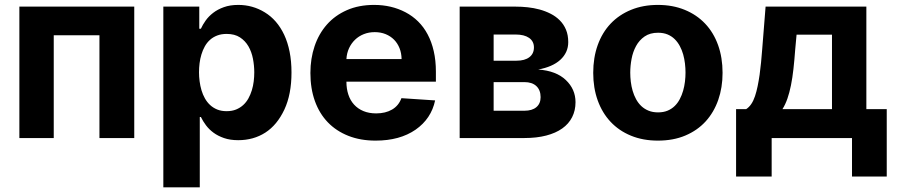

<svg xmlns="http://www.w3.org/2000/svg" viewBox="-20 -573 3728 797"><path d="M537.3 -545.5V0H392.8V-426.5H203.1V0H60.4V-545.5Z M658 -545.5H807.2V-453.8H813.9Q821.4 -470.5 833.8 -487.9Q846.2 -505.3 864.9 -519.7Q883.5 -534.1 909.3 -543.3Q935 -552.6 969.1 -552.6Q1028.8 -552.6 1079.2 -521.7Q1104.4 -506.4 1124.8 -483Q1145.2 -459.5 1159.8 -428.3Q1174.4 -397 1182.2 -358Q1190 -318.9 1190 -272Q1190 -181.5 1160.5 -118.3Q1130.3 -54 1081.3 -22.5Q1032.3 8.9 968.8 8.9Q935.4 8.9 910.2 0.2Q884.9 -8.5 866.3 -22.2Q847.7 -35.9 834.9 -53.1Q822.1 -70.3 813.9 -87.4H809.3V204.5H658ZM920.8 -111.5Q942.8 -111.5 959.9 -118.4Q976.9 -125.4 989.7 -137.1Q1002.5 -148.8 1011.2 -164.6Q1019.9 -180.4 1025.4 -198.3Q1030.9 -216.3 1033.2 -235.3Q1035.5 -254.3 1035.5 -272.7Q1035.5 -300.8 1030 -329.2Q1024.5 -357.6 1011.4 -380.5Q998.2 -403.4 976.2 -417.8Q954.2 -432.2 920.8 -432.2Q898.8 -432.2 881.6 -425.6Q864.3 -419 851.6 -407.5Q838.8 -396 830.1 -380.3Q821.4 -364.7 816.1 -346.9Q810.7 -329.2 808.4 -310.2Q806.1 -291.2 806.1 -272.7Q806.1 -254.6 808.6 -235.4Q811.1 -216.3 816.4 -198.3Q821.7 -180.4 830.6 -164.6Q839.5 -148.8 852.1 -137.1Q864.7 -125.4 881.7 -118.4Q898.8 -111.5 920.8 -111.5Z M1268.5 -270.2Q1268.5 -329.9 1285.9 -381.4Q1303.3 -432.9 1337 -471.1Q1370.7 -509.2 1420.1 -530.9Q1469.5 -552.6 1533 -552.6Q1605.1 -552.6 1663.4 -522Q1692.5 -506.7 1715.7 -483.8Q1739 -460.9 1755.3 -430Q1771.7 -399.1 1780.5 -360.6Q1789.4 -322.1 1789.4 -275.6V-234H1418V-233.7Q1418 -204.5 1426 -180.4Q1433.9 -156.2 1449.8 -138.8Q1465.6 -121.4 1488.6 -111.9Q1511.7 -102.3 1541.5 -102.3Q1580.3 -102.3 1607.6 -118.3Q1634.9 -134.2 1646.3 -165.5L1786.2 -156.2Q1770.2 -80.3 1705.3 -34.8Q1639.6 10.7 1539.1 10.7Q1476.2 10.7 1426.1 -9.1Q1376.1 -28.8 1340.9 -65.2Q1305.8 -101.6 1287.1 -153.6Q1268.5 -205.6 1268.5 -270.2ZM1418 -327.8H1647Q1646.7 -352.3 1638.5 -372.9Q1630.3 -393.5 1615.8 -408.2Q1601.2 -422.9 1580.8 -431.3Q1560.4 -439.6 1535.5 -439.6Q1511 -439.6 1490.1 -431.3Q1469.1 -422.9 1453.7 -408Q1438.2 -393.1 1428.8 -372.7Q1419.4 -352.3 1418 -327.8Z M2120.7 -545.5Q2144.9 -545.5 2170.3 -542.8Q2195.7 -540.1 2219.8 -533.6Q2244 -527 2265.6 -516Q2287.3 -505 2303.6 -488.6Q2320 -472.3 2329.4 -449.9Q2338.8 -427.6 2338.8 -398.1Q2338.8 -376.1 2330.3 -357.6Q2321.7 -339.1 2305.8 -324.6Q2289.8 -310 2266.7 -299.9Q2243.6 -289.8 2214.1 -284.4Q2288.4 -279.1 2328.5 -241.1Q2369 -202.8 2369 -148.8Q2369 -114.3 2354.9 -86.6Q2340.9 -58.9 2313.9 -39.8Q2286.9 -20.6 2247.3 -10.3Q2207.7 0 2156.6 0H1888.1V-545.5ZM2029.1 -232.2V-113.3H2156.6Q2188.9 -113.3 2206.5 -128.2Q2224.1 -143.1 2224.1 -169.7Q2224.1 -198.9 2206.5 -215.6Q2188.9 -232.2 2156.6 -232.2ZM2123.9 -321Q2158.4 -321 2177.4 -335.6Q2196.4 -350.1 2196.4 -376.1Q2196.4 -401.6 2176.3 -415.7Q2156.2 -429.7 2120.7 -429.7H2029.1V-321Z M2710.9 -552.6Q2772.7 -552.6 2822.4 -532.1Q2872.2 -511.7 2907.1 -474.8Q2942.1 -437.9 2960.8 -385.8Q2979.4 -333.8 2979.4 -270.6Q2979.4 -209.9 2961.5 -158.4Q2943.5 -106.9 2909.3 -69.2Q2875 -31.6 2825.1 -10.5Q2775.2 10.7 2710.9 10.7Q2648.8 10.7 2599.1 -9.8Q2549.4 -30.2 2514.6 -67.3Q2479.8 -104.4 2461.1 -156.2Q2442.5 -208.1 2442.5 -270.6Q2442.5 -333.8 2461.1 -385.8Q2479.8 -437.9 2514.7 -474.8Q2549.7 -511.7 2599.4 -532.1Q2649.1 -552.6 2710.9 -552.6ZM2596.2 -271.7Q2596.2 -253.2 2598.5 -233.7Q2600.9 -214.1 2606.2 -195.8Q2611.5 -177.6 2620.4 -161.2Q2629.3 -144.9 2642 -132.8Q2654.8 -120.7 2672.1 -113.6Q2689.3 -106.5 2711.6 -106.5Q2734 -106.5 2751.1 -113.6Q2768.1 -120.7 2780.7 -133Q2793.3 -145.2 2801.8 -161.6Q2810.4 -177.9 2815.7 -196.4Q2821 -214.8 2823.3 -234.2Q2825.6 -253.6 2825.6 -271.7Q2825.6 -290.1 2823.3 -309.5Q2821 -328.8 2815.9 -347.1Q2810.7 -365.4 2802 -381.7Q2793.3 -398.1 2780.7 -410.5Q2768.1 -422.9 2751.1 -430Q2734 -437.1 2711.6 -437.1Q2678.3 -437.1 2655.9 -421.7Q2633.5 -406.2 2620.4 -382.1Q2607.2 -358 2601.7 -328.7Q2596.2 -299.4 2596.2 -271.7Z M3035.5 159.8V-120H3077.4Q3101.2 -135.3 3114 -173.7Q3120.4 -192.8 3125 -215.4Q3129.6 -237.9 3133.2 -262.8Q3136.7 -287.6 3139.2 -314.1Q3141.7 -340.6 3143.8 -367.2L3158 -545.5H3576.3V-120H3660.9V159.8H3516.7V0H3183.2V159.8ZM3228 -120H3433.6V-429H3286.6L3280.9 -367.2Q3277.7 -323.5 3273.6 -286.6Q3269.5 -249.6 3263.3 -218.9Q3257.1 -188.2 3248.6 -163.7Q3240.1 -139.2 3228 -120Z"/></svg>

Font: Inter P
Style: Bold
Weight: 700
Designer: Rasmus Andersson
Foundry: rsms
Version: Version 3.018;git-588b23468